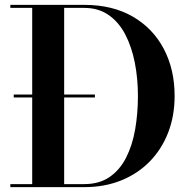

<svg xmlns="http://www.w3.org/2000/svg" viewBox="-20 -770 785 790"><path d="M36.5 -369V-381H370.5V-369ZM326.5 -750Q442.5 -750 525.8 -702Q609 -654 653.8 -569.2Q698.5 -484.5 698.5 -375Q698.5 -293 671.8 -224.2Q645 -155.5 595.8 -105.2Q546.5 -55 478.2 -27.5Q410 0 326.5 0H22.5V-12.5H112.5V-737.5H22.5V-750ZM244 -12.5H326.5Q388.5 -12.5 431 -41.8Q473.5 -71 499.2 -122Q525 -173 536.2 -238.2Q547.5 -303.5 547.5 -375Q547.5 -446.5 534.8 -511.8Q522 -577 495.5 -628Q469 -679 427 -708.2Q385 -737.5 326.5 -737.5H244Z"/></svg>

Font: Bodoni Moda 18pt SemiBold
Style: Regular
Weight: 600
Designer: Owen Earl
Foundry: indestructible type
Version: Version 2.005